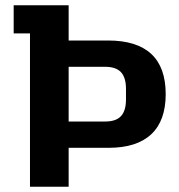

<svg xmlns="http://www.w3.org/2000/svg" viewBox="-20 -710 680 730"><path d="M179 -148V-248H380Q421 -248 440 -268.5Q459 -289 459 -332V-372Q459 -415 440 -435.5Q421 -456 380 -456H179V-556H391Q500 -556 555 -505Q610 -454 610 -352Q610 -251 555 -199.5Q500 -148 393 -148ZM94 0V-583H32V-690H241V0Z"/></svg>

Font: Mozilla Headline ExtraLight
Style: Regular
Weight: 200
Designer: Studio DRAMA
Foundry: Studio DRAMA
Version: Version 1.000